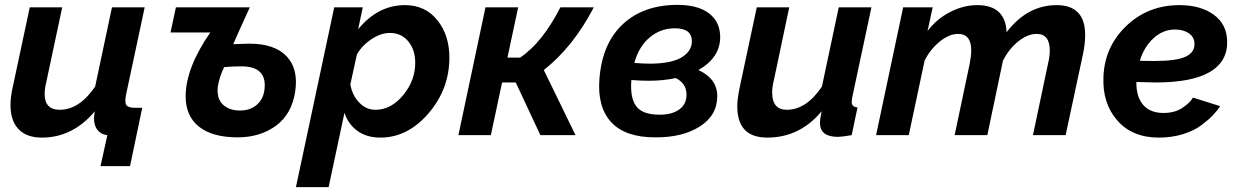

<svg xmlns="http://www.w3.org/2000/svg" viewBox="-20 -554 5082 787"><path d="M392 127 420 0Q388 -4 374 -30Q360 -56 369 -98Q278 10 152 10Q88 10 55.5 -25Q23 -60 23 -123Q23 -157 32 -196L102 -524H235L169 -214Q163 -190 163 -169Q163 -104 225 -104Q305 -104 370 -199L439 -524H573L498 -172Q490 -136 497.5 -124Q505 -112 534 -112H563L513 127Z M954 9Q851 9 796 -34.5Q741 -78 741 -159Q741 -275 842 -421H679L701 -524H1004Q951 -408 936 -373Q982 -375 1002 -375Q1106 -375 1155 -323Q1204 -271 1190 -179Q1176 -86 1111 -38.5Q1046 9 954 9ZM964 -101Q1005 -101 1032 -124Q1059 -147 1064 -186Q1076 -282 970 -282Q935 -282 899 -279Q880 -242 873 -200Q867 -152 892.5 -126.5Q918 -101 964 -101Z M1350 -524H1467L1448 -434Q1529 -533 1640 -533Q1723 -533 1772.5 -471.5Q1822 -410 1822 -318Q1822 -189 1736.5 -89.5Q1651 10 1539 10Q1483 10 1445 -17.5Q1407 -45 1392 -92L1327 213H1193ZM1682 -296Q1682 -350 1653.5 -384.5Q1625 -419 1578 -419Q1542 -419 1503.5 -394Q1465 -369 1443 -331L1416 -208Q1424 -163 1452.5 -133.5Q1481 -104 1519 -104Q1583 -104 1632.5 -164Q1682 -224 1682 -296Z M1859 0 1970 -524H2104L2060 -318H2112Q2203 -379 2277 -524H2414Q2329 -361 2209 -267L2339 0H2195L2094 -216H2038L1992 0Z M2843 -267Q2920 -231 2920 -160Q2920 -81 2848.5 -35.5Q2777 10 2665 9Q2543 9 2485.5 -53Q2428 -115 2437 -230Q2448 -376 2533 -455Q2618 -534 2757 -534Q2841 -534 2886.5 -499Q2932 -464 2932 -402Q2932 -318 2843 -267ZM2746 -438Q2688 -438 2643.5 -401Q2599 -364 2580 -296Q2616 -293 2647 -293Q2734 -294 2775 -319.5Q2816 -345 2816 -385Q2816 -438 2746 -438ZM2682 -84Q2732 -83 2763 -104.5Q2794 -126 2794 -166Q2794 -212 2750 -234Q2698 -223 2641 -223Q2605 -223 2568 -226Q2562 -154 2587.5 -119Q2613 -84 2682 -84Z M3002 -118Q3002 -148 3012 -196L3082 -524H3215L3152 -225Q3145 -197 3145 -175Q3145 -104 3205 -104Q3285 -104 3349 -199L3418 -524H3552L3473 -154Q3471 -140 3471 -136Q3471 -115 3495 -114L3471 0Q3429 7 3415 7Q3341 7 3341 -50Q3341 -68 3348 -98Q3258 10 3125 10Q3002 10 3002 -118Z M3682 -524H3803L3782 -427Q3819 -476 3874 -504.5Q3929 -533 3986 -533Q4101 -533 4106 -422Q4191 -533 4311 -533Q4428 -533 4428 -411Q4428 -372 4418 -327L4348 0H4214L4276 -294Q4283 -322 4283 -347Q4283 -415 4229 -415Q4192 -415 4153.5 -384Q4115 -353 4091 -305L4027 0H3893L3955 -294Q3961 -326 3961 -348Q3961 -415 3907 -415Q3871 -415 3832.5 -384Q3794 -353 3770 -306L3705 0H3571Z M4749 -91Q4796 -91 4827.5 -112.5Q4859 -134 4870 -154L4981 -119Q4970 -101 4952 -82Q4934 -63 4904 -40.5Q4874 -18 4828.5 -4Q4783 10 4730 10Q4621 10 4559.5 -60.5Q4498 -131 4503 -240Q4508 -363 4597 -448Q4686 -533 4815 -533Q4900 -533 4954 -494.5Q5008 -456 5010 -387Q5013 -303 4940 -259.5Q4867 -216 4717 -216Q4694 -216 4638 -218Q4637 -158 4665.5 -124.5Q4694 -91 4749 -91ZM4796 -433Q4748 -433 4709 -398Q4670 -363 4652 -305Q4672 -304 4712 -304Q4803 -304 4840.5 -322Q4878 -340 4876 -376Q4875 -403 4852.5 -418Q4830 -433 4796 -433Z"/></svg>

Font: Raleway-v4020
Style: Bold Italic
Weight: 700
Italic angle: -12°
Designer: Matt McInerney, Pablo Impallari, Rodrigo Fuenzalida
Foundry: Matt McInerney, Pablo Impallari, Rodrigo Fuenzalida
Version: Version 4.020;PS 004.020;hotconv 1.0.88;makeotf.lib2.5.64775